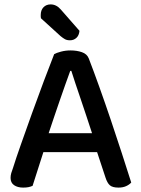

<svg xmlns="http://www.w3.org/2000/svg" viewBox="-20 -843 642 872"><path d="M421 -152H177L128 1Q119 5 109 7Q99 9 85 9Q60 9 44 -2Q28 -13 28 -35Q28 -46 31 -56.5Q34 -67 39 -80Q52 -122 75.5 -188.5Q99 -255 125.5 -329Q152 -403 179 -474.5Q206 -546 226 -597Q236 -603 257 -608.5Q278 -614 300 -614Q329 -614 352 -606Q375 -598 383 -578Q405 -521 431 -448.5Q457 -376 483 -299Q509 -222 533 -148Q557 -74 576 -14Q567 -4 552.5 2.5Q538 9 518 9Q491 9 479 -1.5Q467 -12 459 -37ZM299 -521Q289 -494 277 -460Q265 -426 252 -388.5Q239 -351 226 -312.5Q213 -274 201 -238H398Q385 -278 371.5 -318.5Q358 -359 345.5 -396Q333 -433 322 -465.5Q311 -498 304 -521ZM166 -760Q165 -764 165 -768Q165 -772 165 -775Q165 -797 177.5 -810Q190 -823 210 -823Q236 -823 256 -800L341 -703Q339 -682 327 -671Q315 -660 298 -660Q284 -660 275 -665Q266 -670 255 -679Z"/></svg>

Font: Baloo Bhai 2 Medium
Style: Regular
Weight: 500
Designer: Supriya Tembe, Noopur Datye and Ek Type
Foundry: Ek Type
Version: Version 1.640;PS 1.000;hotconv 16.6.51;makeotf.lib2.5.65220;